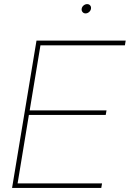

<svg xmlns="http://www.w3.org/2000/svg" viewBox="-20 -928 641 948"><path d="M39.6 0 160.2 -727.5H600.6L596.7 -704.1H179.7L126.5 -382.8H505.9L502 -360.4H122.6L66.9 -22.5H483.9L480 0ZM402.3 -861.8Q393.1 -861.8 387.5 -868.7Q381.8 -875.5 383.3 -884.8Q384.8 -894.5 392.8 -901.1Q400.9 -907.7 410.2 -907.7Q419.9 -907.7 425.3 -901.1Q430.7 -894.5 429.2 -884.8Q427.7 -875.5 419.9 -868.7Q412.1 -861.8 402.3 -861.8Z"/></svg>

Font: Inter Display Thin
Style: Italic
Weight: 100
Italic angle: -9.39999°
Designer: Rasmus Andersson
Foundry: rsms
Version: Version 4.000;git-a52131595